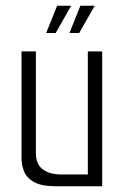

<svg xmlns="http://www.w3.org/2000/svg" viewBox="-20 -649 436 669"><path d="M175 0Q124 0 98 -15Q72 -30 63.5 -52.5Q55 -75 55 -97V-470H105V-117Q105 -76 129.5 -58.5Q154 -41 195 -41H286V-470H336V0ZM141 -534 179 -629H228L174 -534ZM222 -534 260 -629H310L256 -534Z"/></svg>

Font: Smooch Sans Thin
Style: Regular
Weight: 400
Version: Version 1.010